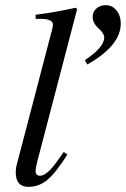

<svg xmlns="http://www.w3.org/2000/svg" viewBox="-20 -713 488 744"><path d="M318 -463 309 -480Q384 -530 384 -568Q384 -582 364 -601Q339 -623 339 -647Q339 -667 353.5 -680Q368 -693 390 -693Q415 -693 431.5 -672.5Q448 -652 448 -622Q448 -536 318 -463ZM279 -678 126 -93Q118 -64 118 -50Q118 -32 135 -32Q162 -32 202 -89L227 -124L241 -114Q196 -43 163.5 -16Q131 11 90 11Q41 11 41 -45Q41 -62 45 -75L182 -599Q185 -609 185 -618Q185 -640 136 -640H118V-656Q188 -664 273 -683Z"/></svg>

Font: STIX MathJax Latin
Style: Italic
Weight: 400
Italic angle: -16.33°
Designer: MicroPress Inc., with final additions and corrections provided by Coen Hoffman, Elsevier (retired)
Version: Version 1.1.1